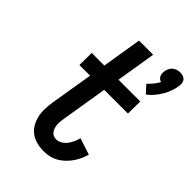

<svg xmlns="http://www.w3.org/2000/svg" viewBox="-226 -870 979 979"><g transform="rotate(45 264.0 -380.5)"><path d="M438 -565 401 -606Q415 -619 427 -633.5Q439 -648 448 -665Q440 -667 434 -672Q428 -677 424.5 -684Q421 -691 420.5 -699Q420 -707 421 -716Q423 -726 427.5 -736.5Q432 -747 441 -754.5Q450 -762 461 -765.5Q472 -769 483 -769Q494 -769 504 -765.5Q514 -762 520 -754.5Q526 -747 527.5 -736.5Q529 -726 527 -716Q524 -695 516.5 -674Q509 -653 497.5 -633.5Q486 -614 471.5 -596.5Q457 -579 438 -565ZM275 8Q249 8 224.5 2Q200 -4 180.5 -18Q161 -32 148.5 -53.5Q136 -75 130.5 -99Q125 -123 126 -149Q127 -175 131 -201L169 -432H92L93 -520H184L219 -735H321L286 -520H443L442 -432H271L231 -187Q229 -175 227.5 -163.5Q226 -152 226.5 -141Q227 -130 230 -119Q233 -108 239 -99Q245 -90 254.5 -85Q264 -80 276 -80Q292 -80 307 -89Q322 -98 332.5 -112Q343 -126 349.5 -141.5Q356 -157 360 -172L449 -143Q444 -124 435.5 -105Q427 -86 415 -69Q403 -52 387.5 -37Q372 -22 353.5 -11.5Q335 -1 315 3.5Q295 8 275 8Z"/></g></svg>

Font: Iosevka Curly Semibold
Style: Italic
Weight: 600
Italic angle: -9°
Monospace: yes
Designer: Belleve Invis
Foundry: Belleve Invis
Version: Version 22.1.2; ttfautohint (v1.8.4)